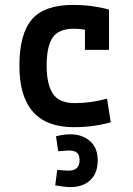

<svg xmlns="http://www.w3.org/2000/svg" viewBox="-20 -505 540 782"><path d="M326 -302V-384Q303 -388 281 -388Q219 -388 194.5 -352Q170 -316 170 -238.5Q170 -161 195.5 -123Q221 -85 285 -85Q349 -85 416 -103L431 -7Q361 13 281 13Q59 13 59 -237Q59 -366 109.5 -425.5Q160 -485 278 -485Q354 -485 424 -466V-302ZM266 257Q245 257 205 250L213 187Q248 190 259 190Q304 190 304 148Q304 126 293.5 117Q283 108 259 108L217 111L208 50Q240 42 266 42Q315 42 346.5 69.5Q378 97 378 148.5Q378 200 348 228.5Q318 257 266 257Z"/></svg>

Font: Lekton
Style: Bold
Weight: 700
Designer: Paolo Mazzetti, Luciano Perondi, Raffaele Flato, Elena Papassissa, Emilio Macchia, Michela Povoleri, Tobias Seemiller, R
Version: Version 34.000